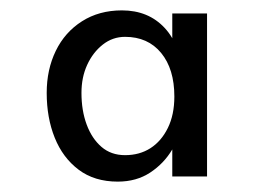

<svg xmlns="http://www.w3.org/2000/svg" viewBox="-20 -741 504 370"><path d="M207 -391Q162 -391 131.5 -414Q101 -437 85.5 -475.5Q70 -514 70 -562Q70 -607 87.5 -643Q105 -679 138 -700Q171 -721 215 -721Q266 -721 297.5 -687Q329 -653 331 -592L312 -638V-715H379V-401H312V-474L331 -504Q328 -480 312 -453Q296 -426 269.5 -408.5Q243 -391 207 -391ZM221 -442Q249 -442 270 -455.5Q291 -469 303.5 -494.5Q316 -520 316 -555Q316 -608 290.5 -639Q265 -670 221 -670Q197 -670 178 -655Q159 -640 148 -616Q137 -592 137 -562Q137 -528 147 -501Q157 -474 175.5 -458Q194 -442 221 -442Z"/></svg>

Font: Lexend Mega Light
Style: Regular
Weight: 300
Version: Version 1.007